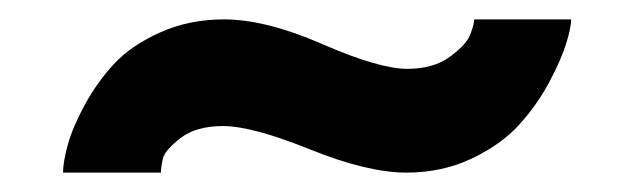

<svg xmlns="http://www.w3.org/2000/svg" viewBox="-20 -394 650 198"><path d="M211 -374Q254 -374 312.5 -348.5Q371 -323 400 -323Q427 -323 444 -335.5Q461 -348 465 -358.5Q469 -369 469 -374H569Q569 -366 564 -349.5Q559 -333 546.5 -309.5Q534 -286 515.5 -265.5Q497 -245 466.5 -230.5Q436 -216 399 -216Q359 -216 299.5 -240Q240 -264 210 -264Q182 -264 166 -251.5Q150 -239 148 -230.5Q146 -222 146 -216H45Q45 -227 50 -245Q55 -263 67.5 -286Q80 -309 97.5 -328Q115 -347 145 -360.5Q175 -374 211 -374Z"/></svg>

Font: Raleway-v4020 Black
Style: Regular
Weight: 900
Designer: Matt McInerney, Pablo Impallari, Rodrigo Fuenzalida
Foundry: Matt McInerney, Pablo Impallari, Rodrigo Fuenzalida
Version: Version 4.020;PS 004.020;hotconv 1.0.88;makeotf.lib2.5.64775